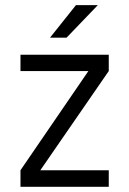

<svg xmlns="http://www.w3.org/2000/svg" viewBox="-20 -717 495 737"><path d="M397.5 -444.3 134.8 -63.5H397.5V0H58.6V-63.5L319.3 -444.3H58.6V-506.8H397.5ZM271.5 -697.3H355.5L235.4 -572.3H171.9Z"/></svg>

Font: DINish
Style: Regular
Weight: 400
Designer: Bert Driehuis
Foundry: Playbeing
Version: Version 3.008; git-95204e4c-release